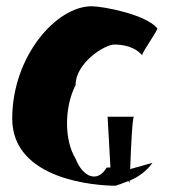

<svg xmlns="http://www.w3.org/2000/svg" viewBox="-20 -730 583 612"><path d="M19 -352C19 -154 292 -138 348 -138C358 -141 373 -146 389 -153C391 -150 393 -148 393 -146V-154C424 -167 449 -187 466 -211L395 -191C397 -253 402 -358 407 -358H323L332 -196H320C291 -146 244 -165 221 -224C184 -284 185 -389 221 -459C221 -530 314 -588 344 -588C371 -588 409 -582 433 -554C433 -564 488 -640 481 -640C445 -684 309 -710 272 -710C159 -710 19 -550 19 -352Z"/></svg>

Font: Ampere
Style: UltCnd
Weight: 400
Version: Version 1